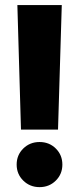

<svg xmlns="http://www.w3.org/2000/svg" viewBox="-20 -748 320 777"><path d="M64.9 -223.6 50.3 -727.5H230L214.8 -223.6ZM140.1 9.3Q101.1 9.3 74.2 -17.1Q47.4 -43.5 47.4 -82Q47.4 -120.6 74.2 -147Q101.1 -173.3 140.1 -173.3Q179.2 -173.3 205.8 -147Q232.4 -120.6 232.4 -82Q232.4 -43.5 205.8 -17.1Q179.2 9.3 140.1 9.3Z"/></svg>

Font: Inter 28pt ExtraBold
Style: Regular
Weight: 800
Designer: Rasmus Andersson
Foundry: rsms
Version: Version 4.001;git-66647c0bb